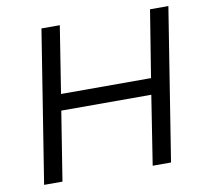

<svg xmlns="http://www.w3.org/2000/svg" viewBox="-78 -791 937 876"><g transform="rotate(-10 390.0 -352.5)"><path d="M57 0 169 -705H254L205 -395H622L672 -705H757L645 0H560L610 -320H193L142 0Z"/></g></svg>

Font: Nunito Sans 10pt
Style: Italic
Weight: 400
Italic angle: -9°
Designer: Vernon Adams
Foundry: Vernon Adams
Version: Version 3.101;gftools[0.9.27]